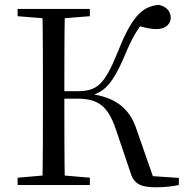

<svg xmlns="http://www.w3.org/2000/svg" viewBox="-20 -765 769 794"><path d="M52.8 0H351.6V-30.1L212.5 -42.1H190.9L52.8 -30.1ZM52.8 -698 190.9 -686.9H212.5L351.6 -698V-728H52.8ZM155.3 0H248.3C246.1 -111.5 246.1 -222.7 246.1 -360.9V-379.9C246.1 -503.7 246.1 -617 248.3 -728H155.3C157.5 -616.6 157.5 -504.3 157.5 -391.1V-336.8C157.5 -223.3 157.5 -110.8 155.3 0ZM517.5 -57.5C532.4 -4.8 557.9 9.5 627.2 9.5C663.3 9.5 694.8 5.3 719.6 0V-29.3L579.5 -38.7L618.3 -19.1L545.7 -226.8C517.5 -316.4 455.5 -372.1 319.5 -379.7L316.9 -361.1C402.3 -376.4 436.4 -397.5 495 -533.3C524.9 -605.9 545 -640.3 584.5 -689.5L535.3 -663.2C572.7 -652 601.4 -644.3 627 -644.8C667.2 -644.8 686.1 -667.7 686.1 -691.7C686.1 -716.7 669 -738.4 636.6 -744.9C565.6 -738.3 524.2 -694.5 465.1 -545.6C410 -409.6 377.4 -387.9 298.5 -387.9H205.3V-356.9H300.9C385.6 -356.9 426.1 -326.3 458.2 -232.6Z"/></svg>

Font: Source Han Serif CN VF
Style: Regular
Weight: 250
Designer: Ryoko NISHIZUKA 西塚涼子 (kana & ideographs); Frank Grießhammer (Latin, Greek & Cyrillic); Wenlong ZHANG 张文龙 (bopomofo); San
Foundry: Adobe
Version: Version 2.002;hotconv 1.1.0;makeotfexe 2.6.0